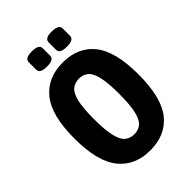

<svg xmlns="http://www.w3.org/2000/svg" viewBox="-254 -989 1107 1107"><g transform="rotate(-45 299.5 -435.5)"><path d="M300 8Q176 8 107 -77Q38 -162 38 -350Q38 -538 107 -623Q176 -708 300 -708Q425 -708 493 -623Q561 -538 561 -350Q561 -162 493 -77Q425 8 300 8ZM301 -123Q335 -123 357.5 -142.5Q380 -162 391.5 -211.5Q403 -261 403 -350Q403 -439 391.5 -488Q380 -537 357.5 -556.5Q335 -576 301 -576Q266 -576 243 -556.5Q220 -537 208.5 -488Q197 -439 197 -350Q197 -261 208.5 -211.5Q220 -162 243 -142.5Q266 -123 301 -123ZM383 -755Q352 -755 338.5 -763Q325 -771 325 -787V-847Q325 -863 338.5 -871Q352 -879 381 -879Q439 -879 439 -847V-787Q439 -755 383 -755ZM221 -755Q190 -755 176.5 -763Q163 -771 163 -787V-847Q163 -863 176.5 -871Q190 -879 219 -879Q250 -879 263.5 -871Q277 -863 277 -847V-787Q277 -771 263.5 -763Q250 -755 221 -755Z"/></g></svg>

Font: Asap Condensed VF Beta
Style: Regular
Weight: 400
Designer: Pablo Cosgaya
Foundry: Omnibus-Type
Version: Version 1.008